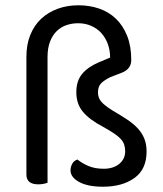

<svg xmlns="http://www.w3.org/2000/svg" viewBox="-20 -690 617 727"><path d="M160 2Q155 4 145.5 6Q136 8 125 8Q80 8 80 -29V-475Q80 -522 95 -558.5Q110 -595 136.5 -619.5Q163 -644 199 -657Q235 -670 277 -670Q319 -670 355.5 -657.5Q392 -645 419 -619Q446 -593 461.5 -554Q477 -515 477 -463Q477 -429 442 -415L398 -398Q372 -385 361.5 -373Q351 -361 351 -340Q351 -320 363 -305.5Q375 -291 407 -271Q438 -253 462 -237Q486 -221 502 -203.5Q518 -186 526.5 -165Q535 -144 535 -116Q535 -49 489 -16Q443 17 370 17Q312 17 279.5 -1Q247 -19 247 -45Q247 -57 253 -69Q259 -81 273 -86Q292 -71 316 -61Q340 -51 373 -51Q409 -51 431.5 -69.5Q454 -88 454 -117Q454 -130 450.5 -141.5Q447 -153 437.5 -163.5Q428 -174 411.5 -185Q395 -196 370 -210Q320 -236 294.5 -266Q269 -296 269 -341Q269 -383 290.5 -409.5Q312 -436 354 -454L397 -472Q397 -500 388 -524Q379 -548 363.5 -565Q348 -582 325.5 -592Q303 -602 276 -602Q253 -602 232 -595Q211 -588 195 -572.5Q179 -557 169.5 -532.5Q160 -508 160 -474Z"/></svg>

Font: Baloo Chettan 2
Style: Regular
Weight: 400
Designer: Maithili Shingre, Unnati Kotecha and Ek Type
Foundry: Ek Type
Version: Version 1.640;hotconv 1.0.111;makeotfexe 2.5.65597; ttfautoh